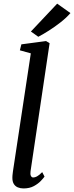

<svg xmlns="http://www.w3.org/2000/svg" viewBox="-20 -1048 416 1078"><path d="M151.5 -86.5Q149 -69.5 153.5 -60.5Q158 -51.5 166.5 -51.5Q176 -51.5 187.5 -57.5Q199 -63.5 217 -81.5L230 -56.5Q224.5 -48.5 209.5 -32.5Q194.5 -16.5 170.2 -3.2Q146 10 112 10Q94.5 10 80 4Q65.5 -2 57.2 -15.8Q49 -29.5 49.5 -52Q49.5 -56 50 -62.8Q50.5 -69.5 51.5 -76.2Q52.5 -83 53 -88L153 -748.5L91.5 -765.5L100 -799L238.5 -817.5L258.5 -805.5ZM195 -841.5 153.5 -871 301 -1027.5 375.5 -974.5Q353.5 -949 320.8 -923.2Q288 -897.5 254.5 -876.2Q221 -855 195 -841.5Z"/></svg>

Font: Merriweather 28pt
Style: Italic
Weight: 400
Italic angle: -7.8°
Version: Version 2.101